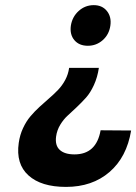

<svg xmlns="http://www.w3.org/2000/svg" viewBox="-20 -566 532 750"><path d="M53.2 -7.8Q57.6 -39.1 70.1 -65.7Q82.5 -92.3 98.9 -111.6Q115.2 -130.9 134.3 -148.4Q153.3 -166 172.1 -182.1Q190.9 -198.2 207 -215.1Q223.1 -231.9 234.9 -253.9Q246.6 -275.9 250 -300.8H366.2Q360.8 -264.2 346.9 -233.9Q333 -203.6 316.2 -184.8Q299.3 -166 279.8 -147.5Q260.3 -128.9 244.1 -114.3Q228 -99.6 215.3 -78.6Q202.6 -57.6 199.2 -33.2Q194.3 2 213.4 19.5Q232.4 37.1 271 37.1Q356.4 37.1 373 -57.1L492.2 -56.2Q475.1 47.9 407.7 106Q340.3 164.1 237.8 164.1Q140.6 164.1 91.1 119.1Q41.5 74.2 53.2 -7.8ZM256.8 -465.8Q262.2 -500.5 287.4 -523.2Q312.5 -545.9 346.2 -545.9Q379.4 -545.9 397.7 -522.9Q416 -500 411.1 -465.8Q406.2 -431.2 381.3 -409.2Q356.4 -387.2 323.2 -387.2Q289.1 -387.2 270.5 -409.2Q252 -431.2 256.8 -465.8Z"/></svg>

Font: Trueno SemiBold
Style: Italic
Weight: 600
Designer: Julieta Ulanovsky
Foundry: Julieta Ulanovsky
Version: Version 3.001b | FøM Fix